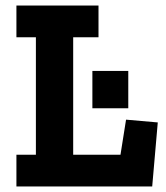

<svg xmlns="http://www.w3.org/2000/svg" viewBox="-20 -670 598 690"><path d="M527 0 547 -230 433 -240 413 -114H243V-536H334V-650H39V-536H109V-114H39V0ZM312 -281H441V-415H312Z"/></svg>

Font: Zilla Slab Bold
Style: Regular
Weight: 700
Designer: Typotheque.com
Foundry: Typotheque type foundry
Version: Version 1.3; 2018